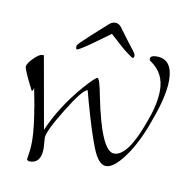

<svg xmlns="http://www.w3.org/2000/svg" viewBox="-56 -452 525 531"><g transform="rotate(10 206.0 -186.5)"><path d="M60 23Q54 23 52 18Q54 7 55.5 -5.5Q57 -18 57 -32Q57 -57 52 -94Q47 -131 37 -180Q36 -171 32 -170L17 -200Q10 -215 7 -223Q4 -231 4 -232Q4 -242 19 -257Q34 -273 44 -273H48L84 -70Q113 -138 169 -203Q199 -237 205 -237Q211 -237 220 -189Q250 -39 286 -39Q325 -39 362 -144Q381 -194 381 -233Q381 -281 343 -307Q338 -310 338 -314Q338 -324 356 -324Q401 -324 401 -264Q401 -222 377 -156Q357 -96 330 -54Q295 -1 270 -1Q249 -1 232 -43.5Q215 -86 192 -169L184 -199Q170 -197 130 -132Q90 -67 90 -49Q90 -44 91 -34Q92 -24 92 -19Q92 23 60 23ZM135 -305Q132 -305 132 -313Q132 -317 142.5 -327Q153 -337 167 -350L208 -387Q217 -396 227 -396Q237 -396 244 -387L270 -352Q280 -339 287.5 -329.5Q295 -320 295 -315Q295 -307 289 -309Q288 -310 277 -317.5Q266 -325 253 -337L223 -364Q215 -358 206.5 -352Q198 -346 183 -335Q174 -328 159.5 -318.5Q145 -309 139 -306Q137 -305 135 -305Z"/></g></svg>

Font: Shalimar
Style: Regular
Weight: 400
Designer: Robert E. Leuschke
Foundry: Robert E. Leuschke
Version: Version 1.010; ttfautohint (v1.8.3)